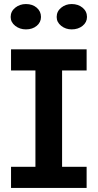

<svg xmlns="http://www.w3.org/2000/svg" viewBox="-20 -930 483 950"><path d="M155.3 -61.7V-626.8H287.2V-61.7ZM34.6 0V-104.6H408.6V0ZM34.6 -581.4V-686H408.6V-581.4ZM334.6 -784.6Q304.9 -784.6 282.7 -802.2Q260.4 -819.8 260.4 -846Q260.4 -873.8 282.7 -891.9Q304.9 -910 334.6 -910Q366.8 -910 388.6 -891.9Q410.4 -873.8 410.4 -846Q410.4 -819.8 388.6 -802.2Q366.8 -784.6 334.6 -784.6ZM108.3 -784.6Q77.9 -784.6 55.3 -802.2Q32.8 -819.8 32.8 -846Q32.8 -873.8 55.3 -891.9Q77.9 -910 108.3 -910Q140.7 -910 161.8 -891.9Q182.8 -873.8 182.8 -846Q182.8 -819.8 161.8 -802.2Q140.7 -784.6 108.3 -784.6Z"/></svg>

Font: BioRhyme ExtraBold
Style: Regular
Weight: 800
Designer: Aoife Mooney
Foundry: Aoife Mooney Type
Version: Version 1.600;gftools[0.9.33]